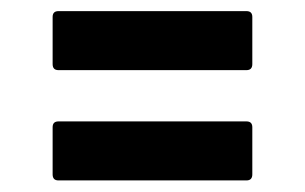

<svg xmlns="http://www.w3.org/2000/svg" viewBox="-20 -425 540 340"><path d="M83.5 -300.8Q73.2 -300.8 73.2 -311.5V-395Q73.2 -405.3 83.5 -405.3H416.5Q426.8 -405.3 426.8 -395V-311.5Q426.8 -300.8 416.5 -300.8ZM83.5 -105.5Q73.2 -105.5 73.2 -116.2V-199.7Q73.2 -210 83.5 -210H416.5Q426.8 -210 426.8 -199.7V-116.2Q426.8 -105.5 416.5 -105.5Z"/></svg>

Font: Fascinate
Style: Regular
Weight: 900
Designer: Astigmatic (AOETI)
Foundry: Astigmatic (AOETI)
Version: Version 1.000